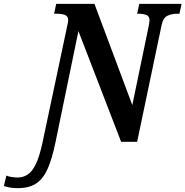

<svg xmlns="http://www.w3.org/2000/svg" viewBox="-165 -734 960 994"><path d="M-73 240Q-97 240 -113.5 237Q-130 234 -145 229L-132 175Q-121 180 -104 182.5Q-87 185 -74 185Q-45 185 -21.5 169.5Q2 154 20.5 115.5Q39 77 54 9L182 -595Q185 -608 186.5 -616.5Q188 -625 188 -629Q188 -651 170.5 -657Q153 -663 126 -663H115L126 -714H324L520 -190L604 -595Q609 -621 609 -629Q609 -651 592 -657Q575 -663 552 -663H545L556 -714H775L764 -663H753Q725 -663 702 -652.5Q679 -642 671 -601L545 0H462L241 -573L122 4Q105 86 82.5 138Q60 190 23.5 215Q-13 240 -73 240Z"/></svg>

Font: Noto Serif Condensed
Style: Bold Italic
Weight: 700
Width: 3
Italic angle: -12°
Designer: Monotype Design Team
Foundry: Monotype Imaging Inc.
Version: Version 2.014